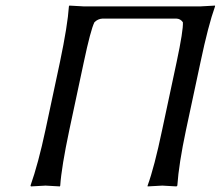

<svg xmlns="http://www.w3.org/2000/svg" viewBox="-20 -668 794 691"><path d="M701.2 -645Q701.2 -645 753.9 -647.9V-645Q729.5 -576.7 701.7 -444.8L649.4 -200.2Q623.5 -78.1 618.2 0L615.2 2.9Q613.3 2.9 564 0Q564 0 511.2 2.9V0Q535.6 -66.9 563.5 -200.2L615.7 -444.8Q640.1 -559.6 638.2 -587.9Q629.4 -600.6 614.7 -601.1H348.6Q332 -600.1 319.8 -587.9Q306.2 -560.5 281.7 -444.8L229.5 -200.2Q201.2 -66.4 196.8 0L195.3 2.9Q193.4 2.9 144 0Q144 0 91.3 2.9L89.8 0Q117.7 -79.1 143.6 -200.2L195.8 -444.8Q223.6 -577.6 228 -645L229.5 -647.9Q231.4 -647.9 281.2 -645Z"/></svg>

Font: Linux Biolinum Slanted O
Style: Slanted
Weight: 400
Designer: Philipp H. Poll
Foundry: Philipp H. Poll
Version: Version 1.0.4